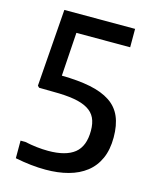

<svg xmlns="http://www.w3.org/2000/svg" viewBox="-113 -817 734 907"><g transform="rotate(15 254.0 -364.0)"><path d="M197 12Q162 12 125 8Q88 4 48 -4V-90H71Q132 -77 186 -77Q272 -77 314.5 -111Q357 -145 357 -221Q357 -258 345 -283Q333 -308 306.5 -323.5Q280 -339 238.5 -346Q197 -353 138 -353L68 -354L60 -362L88 -740H434V-650H171L157 -437Q238 -436 297 -424Q356 -412 394.5 -386.5Q433 -361 451 -319.5Q469 -278 469 -218Q469 -158 449.5 -114.5Q430 -71 394 -43Q358 -15 308 -1.5Q258 12 197 12Z"/></g></svg>

Font: Encode Sans Narrow
Style: Medium
Weight: 500
Designer: Pablo Impallari, Andres Torresi
Foundry: Pablo Impallari, Andres Torresi
Version: Version 1.000; ttfautohint (v1.00) -l 8 -r 50 -G 200 -x 14 -